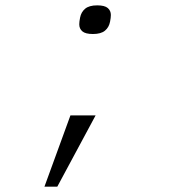

<svg xmlns="http://www.w3.org/2000/svg" viewBox="-20 -544 640 717"><path d="M243 -113H337L194 153H146ZM327 -417Q299 -417 287.5 -427Q276 -437 276 -453Q276 -463 279 -478Q283 -499 298 -511.5Q313 -524 343 -524Q371 -524 382.5 -514Q394 -504 394 -488Q394 -478 391 -463Q387 -442 372 -429.5Q357 -417 327 -417Z"/></svg>

Font: IBM Plex Mono Light
Style: Italic
Weight: 300
Italic angle: -9°
Monospace: yes
Designer: Mike Abbink, Paul van der Laan, Pieter van Rosmalen
Foundry: Bold Monday
Version: Version 2.3